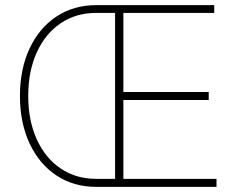

<svg xmlns="http://www.w3.org/2000/svg" viewBox="-20 -727 921 747"><path d="M57.6 -353.5Q57.6 -458 95 -538.1Q132.3 -618.2 199.5 -662.6Q266.6 -707 353.5 -707H813.5V-676.8H460V-369.1H792V-337.9H460V-31.2H822.3V0H353.5Q266.6 0 199.5 -44.4Q132.3 -88.9 95 -169.2Q57.6 -249.5 57.6 -353.5ZM353.5 -31.2H427.7V-676.8H353.5Q275.9 -676.8 216.1 -636.5Q156.2 -596.2 123 -522.9Q89.8 -449.7 89.8 -353.5Q89.8 -258.8 122.8 -185.5Q155.8 -112.3 215.6 -71.8Q275.4 -31.2 353.5 -31.2Z"/></svg>

Font: Pretendard GOV Thin
Style: Regular
Weight: 100
Designer: Base glyphs from Inter by Rasmus Andersson; Hangeul glyphs from Noto Sans CJK(Source Han Sans) by Jang Soo-young and Kan
Foundry: Kil Hyung-jin
Version: Version 1.309